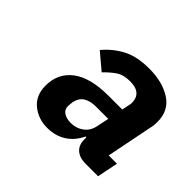

<svg xmlns="http://www.w3.org/2000/svg" viewBox="-98 -834 639 639"><g transform="rotate(45 222.0 -514.0)"><path d="M430 -404 415 -330H356Q328 -330 312 -344Q296 -358 296 -384Q296 -388 296 -392Q296 -396 296 -400V-428L327 -394H292Q276 -360 247.5 -342Q219 -324 181 -324Q139 -324 108.5 -349Q78 -374 78 -420Q78 -478 121.5 -511Q165 -544 250 -544H315L319 -564Q321 -572 321.5 -575.5Q322 -579 322 -583Q322 -605 308.5 -617Q295 -629 267 -629Q236 -629 217 -616Q198 -603 179 -583L122 -631Q148 -663 186 -683.5Q224 -704 282 -704Q345 -704 386 -677.5Q427 -651 427 -598Q427 -591 426.5 -584Q426 -577 424 -569L391 -404ZM304 -489H247Q219 -489 202.5 -478.5Q186 -468 181 -445Q180 -438 179.5 -432Q179 -426 179 -424Q179 -408 192 -399.5Q205 -391 225 -391Q251 -391 270.5 -405.5Q290 -420 295 -446Z"/></g></svg>

Font: IBM Plex Sans
Style: Italic
Weight: 400
Italic angle: -11.31°
Designer: Mike Abbink, Paul van der Laan, Pieter van Rosmalen
Foundry: Bold Monday
Version: Version 3.201